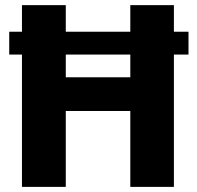

<svg xmlns="http://www.w3.org/2000/svg" viewBox="-20 -731 769 751"><path d="M660.2 -606.9H717.3V-517.6H660.2V0H489.7V-296.9H237.3V0H65.9V-517.6H16.1V-606.9H65.9V-710.9H237.3V-606.9H489.7V-710.9H660.2ZM237.3 -428.7H489.7V-517.6H237.3Z"/></svg>

Font: Roboto Black
Style: Regular
Weight: 900
Designer: Google
Version: Version 2.134; 2016